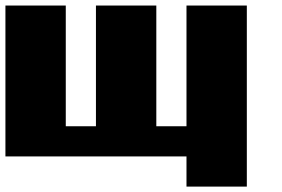

<svg xmlns="http://www.w3.org/2000/svg" viewBox="-20 -576 1040 707"><path d="M0 -555.6H222.2V-111.1H333.3V-555.6H555.6V-111.1H666.7V-555.6H888.9V111.1H666.7V0H0Z"/></svg>

Font: Pixeloid Sans
Style: Bold
Weight: 700
Monospace: yes
Designer: GGBot
Version: 0.3